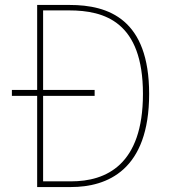

<svg xmlns="http://www.w3.org/2000/svg" viewBox="-20 -755 706 775"><path d="M261 -735H130V-392H28V-368H130V0H266C413 0 582 -68 582 -376C582 -677 419 -735 261 -735ZM267 -23H154V-368H362V-392H154V-713H259C403 -713 557 -666 557 -376C557 -89 408 -23 267 -23Z"/></svg>

Font: Glow Sans SC Normal Thin
Style: Regular
Weight: 100
Designer: Ryoko NISHIZUKA (kana, bopomofo & ideographs); Paul D. Hunt (Latin, Greek & Cyrillic); Sandoll Communications, Soo-young
Version: Version 0.93